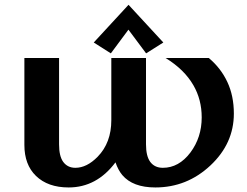

<svg xmlns="http://www.w3.org/2000/svg" viewBox="-20 -782 1042 811"><path d="M522.9 -761.7 669.9 -602.5 597.2 -556.6 522.5 -656.7 448.2 -556.6 376 -602.5ZM270 9.8Q182.1 9.8 131.8 -39.1Q83 -86.4 83 -169.9V-537.1H229.5V-172.4Q229.5 -122.1 247.1 -98.1Q265.6 -73.2 298.3 -73.2Q346.7 -73.2 392.6 -120.1Q450.2 -179.2 450.2 -274.4V-537.1H596.7V-172.4Q596.7 -122.6 614.7 -98.1Q633.3 -73.2 668 -73.2Q735.4 -73.2 784.2 -137.7Q832 -201.7 832 -286.1Q832 -361.3 796.9 -421.9Q758.3 -488.8 679.2 -537.1H861.8Q913.1 -494.1 940.4 -435.5Q967.8 -377 967.8 -302.2Q967.8 -175.8 868.7 -83Q769.5 9.8 636.2 9.8Q541 9.8 496.6 -42.5Q479 -63.5 467.8 -96.2Q388.2 9.8 270 9.8Z"/></svg>

Font: Klaudia
Style: Bold
Weight: 700
Designer: Wojciech Kalinowski "wmk69" (wmk69@o2.pl)
Foundry: Wojciech Kalinowski "wmk69" (wmk69@o2.pl)
Version: Version 3.1.0; 2021-05-10